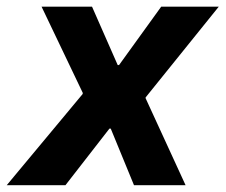

<svg xmlns="http://www.w3.org/2000/svg" viewBox="-52 -545 664 565"><path d="M273.9 -166.5H270L140.6 0H-32.2L191.4 -268.6V-272L70.3 -525.4H218.8L294.4 -353.5H298.3L422.4 -525.4H591.8L376.5 -258.3V-255.9L494.1 0H342.3Z"/></svg>

Font: Reddit Sans Chocolate ExBold
Style: Italic
Weight: 800
Italic angle: -11.25°
Designer: Stephen Hutchings
Version: Version 1.013